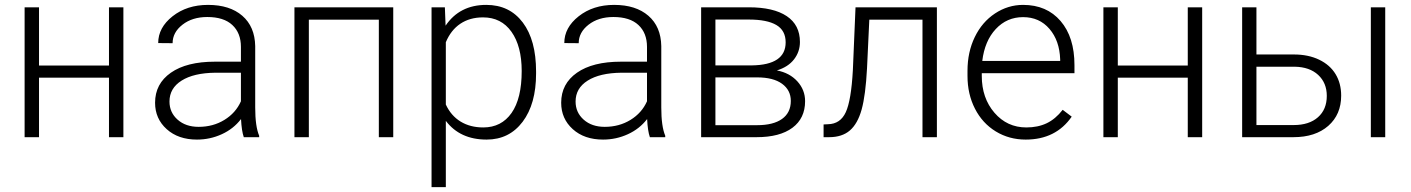

<svg xmlns="http://www.w3.org/2000/svg" viewBox="-20 -558 5741 781"><path d="M481.9 0H423.3V-242.2H138.7V0H80.1V-528.3H138.7V-291.5H423.3V-528.3H481.9Z M971.7 0Q962.9 -24.9 960.4 -73.7Q929.7 -33.7 882.1 -12Q834.5 9.8 781.2 9.8Q705.1 9.8 658 -32.7Q610.8 -75.2 610.8 -140.1Q610.8 -217.3 675 -262.2Q739.3 -307.1 854 -307.1H960V-367.2Q960 -423.8 925 -456.3Q890.1 -488.8 823.2 -488.8Q762.2 -488.8 722.2 -457.5Q682.1 -426.3 682.1 -382.3L623.5 -382.8Q623.5 -445.8 682.1 -491.9Q740.7 -538.1 826.2 -538.1Q914.6 -538.1 965.6 -493.9Q1016.6 -449.7 1018.1 -370.6V-120.6Q1018.1 -43.9 1034.2 -5.9V0ZM788.1 -42Q846.7 -42 892.8 -70.3Q939 -98.6 960 -146V-262.2H855.5Q768.1 -261.2 718.8 -230.2Q669.4 -199.2 669.4 -145Q669.4 -100.6 702.4 -71.3Q735.4 -42 788.1 -42Z M1579.6 0H1521V-478H1236.3V0H1177.7V-528.3H1579.6Z M2160.6 -258.8Q2160.6 -135.3 2106 -62.7Q2051.3 9.8 1959.5 9.8Q1851.1 9.8 1793.5 -66.4V203.1H1735.4V-528.3H1789.6L1792.5 -453.6Q1849.6 -538.1 1958 -538.1Q2052.7 -538.1 2106.7 -466.3Q2160.6 -394.5 2160.6 -267.1ZM2102.1 -269Q2102.1 -370.1 2060.5 -428.7Q2019 -487.3 1944.8 -487.3Q1891.1 -487.3 1852.5 -461.4Q1814 -435.5 1793.5 -386.2V-132.8Q1814.5 -87.4 1853.5 -63.5Q1892.6 -39.6 1945.8 -39.6Q2019.5 -39.6 2060.8 -98.4Q2102.1 -157.2 2102.1 -269Z M2623.5 0Q2614.7 -24.9 2612.3 -73.7Q2581.5 -33.7 2533.9 -12Q2486.3 9.8 2433.1 9.8Q2356.9 9.8 2309.8 -32.7Q2262.7 -75.2 2262.7 -140.1Q2262.7 -217.3 2326.9 -262.2Q2391.1 -307.1 2505.9 -307.1H2611.8V-367.2Q2611.8 -423.8 2576.9 -456.3Q2542 -488.8 2475.1 -488.8Q2414.1 -488.8 2374 -457.5Q2334 -426.3 2334 -382.3L2275.4 -382.8Q2275.4 -445.8 2334 -491.9Q2392.6 -538.1 2478 -538.1Q2566.4 -538.1 2617.4 -493.9Q2668.5 -449.7 2669.9 -370.6V-120.6Q2669.9 -43.9 2686 -5.9V0ZM2439.9 -42Q2498.5 -42 2544.7 -70.3Q2590.8 -98.6 2611.8 -146V-262.2H2507.3Q2419.9 -261.2 2370.6 -230.2Q2321.3 -199.2 2321.3 -145Q2321.3 -100.6 2354.2 -71.3Q2387.2 -42 2439.9 -42Z M2832 0V-528.3H3025.9Q3126.5 -528.3 3180.2 -492.4Q3233.9 -456.5 3233.9 -387.2Q3233.9 -347.7 3210 -316.7Q3186 -285.6 3140.1 -271.5Q3191.9 -261.7 3223.4 -227.1Q3254.9 -192.4 3254.9 -146.5Q3254.9 -76.7 3203.4 -38.3Q3151.9 0 3057.6 0ZM2890.1 -243.2V-48.8H3059.6Q3125.5 -48.8 3161.1 -74.2Q3196.8 -99.6 3196.8 -147.5Q3196.8 -191.4 3161.1 -217.3Q3125.5 -243.2 3059.6 -243.2ZM2890.1 -292H3038.1Q3175.8 -293.9 3175.8 -385.7Q3175.8 -434.1 3137.9 -456.3Q3100.1 -478.5 3025.9 -478.5H2890.1Z M3791 -528.3V0H3732.4V-478H3516.1L3506.8 -280.3Q3501 -170.4 3484.9 -112.5Q3468.8 -54.7 3437 -27.3Q3405.3 0 3352.5 0H3330.1V-51.8L3348.1 -52.7Q3398.4 -53.7 3420.4 -101.6Q3442.4 -149.4 3449.2 -272.5L3460 -528.3Z M4152.3 9.8Q4085 9.8 4030.5 -23.4Q3976.1 -56.6 3945.8 -116Q3915.5 -175.3 3915.5 -249V-270Q3915.5 -346.2 3945.1 -407.2Q3974.6 -468.3 4027.3 -503.2Q4080.1 -538.1 4141.6 -538.1Q4237.8 -538.1 4294.2 -472.4Q4350.6 -406.7 4350.6 -293V-260.3H3973.6V-249Q3973.6 -159.2 4025.1 -99.4Q4076.7 -39.6 4154.8 -39.6Q4201.7 -39.6 4237.5 -56.6Q4273.4 -73.7 4302.7 -111.3L4339.4 -83.5Q4274.9 9.8 4152.3 9.8ZM4141.6 -488.3Q4075.7 -488.3 4030.5 -439.9Q3985.4 -391.6 3975.6 -310.1H4292.5V-316.4Q4290 -392.6 4249 -440.4Q4208 -488.3 4141.6 -488.3Z M4870.1 0H4811.5V-242.2H4526.9V0H4468.3V-528.3H4526.9V-291.5H4811.5V-528.3H4870.1Z M5090.8 -336.4H5243.2Q5301.8 -336.4 5345.9 -315.2Q5390.1 -293.9 5412.8 -256.3Q5435.5 -218.8 5435.5 -168.9Q5435.5 -92.3 5383.1 -46.1Q5330.6 0 5241.2 0H5032.7V-528.3H5090.8ZM5090.8 -286.6V-49.3H5242.2Q5305.2 -49.3 5341.1 -81.1Q5377 -112.8 5377 -168Q5377 -220.7 5342 -253.2Q5307.1 -285.6 5246.6 -286.6ZM5614.7 0H5556.2V-528.3H5614.7Z"/></svg>

Font: RobotoInd Light
Style: Regular
Weight: 300
Designer: Google
Version: Version 2.001151; 2014